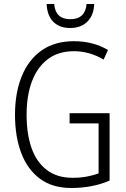

<svg xmlns="http://www.w3.org/2000/svg" viewBox="-20 -930 630 960"><path d="M328 -364H528V-27Q484 -8 435.5 1Q387 10 337 10Q242 10 179.5 -36.5Q117 -83 86 -165.5Q55 -248 55 -356Q55 -465 88.5 -548Q122 -631 187.5 -677.5Q253 -724 350 -724Q396 -724 438.5 -713.5Q481 -703 520 -680L498 -632Q461 -654 424 -664Q387 -674 350 -674Q272 -674 219.5 -634.5Q167 -595 140 -524Q113 -453 113 -356Q113 -261 137.5 -190.5Q162 -120 213.5 -80.5Q265 -41 343 -41Q381 -41 413.5 -47Q446 -53 473 -63V-313H328ZM451 -910Q449 -854 417 -822Q385 -790 331 -790Q278 -790 247 -820.5Q216 -851 213 -910H251Q257 -834 332 -834Q406 -834 413 -910Z"/></svg>

Font: Noto Sans Condensed Light
Style: Regular
Weight: 300
Width: 3
Designer: Monotype Design Team
Foundry: Monotype Imaging Inc.
Version: Version 2.013; ttfautohint (v1.8.4.7-5d5b)